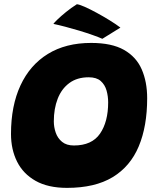

<svg xmlns="http://www.w3.org/2000/svg" viewBox="-20 -863 717 908"><path d="M297 25.5Q207 25.5 148.2 -7.8Q89.5 -41 60.8 -98.5Q32 -156 32 -229.5Q32 -362.5 76.8 -459Q121.5 -555.5 206.2 -607.8Q291 -660 411 -660Q508.5 -660 566.5 -627Q624.5 -594 650.2 -535Q676 -476 676 -398.5Q676 -266 636.2 -171Q596.5 -76 512.8 -25.2Q429 25.5 297 25.5ZM329.5 -175Q414.5 -175 453 -231Q491.5 -287 491.5 -379Q491.5 -408 483.8 -435.2Q476 -462.5 456.2 -480Q436.5 -497.5 399.5 -497.5Q344.5 -497.5 307.8 -470.2Q271 -443 252.8 -396Q234.5 -349 234.5 -289Q234.5 -262 243.5 -235.8Q252.5 -209.5 273.5 -192.2Q294.5 -175 329.5 -175ZM343.5 -843Q355 -842 380.5 -830.8Q406 -819.5 437.2 -802.5Q468.5 -785.5 498.5 -767Q528.5 -748.5 549.5 -732.5L464 -679.5Q447.5 -687 418.5 -697.2Q389.5 -707.5 355.5 -717.8Q321.5 -728 289 -736.5Q256.5 -745 232.5 -750Q236 -755.5 252 -771Q268 -786.5 292.2 -806.2Q316.5 -826 343.5 -843Z"/></svg>

Font: Grandstander Black
Style: Italic
Weight: 900
Italic angle: -15°
Designer: Tyler Finck
Foundry: Etcetera Type Co
Version: Version 1.200; ttfautohint (v1.8.3)